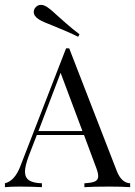

<svg xmlns="http://www.w3.org/2000/svg" viewBox="-26 -775 559 795"><path d="M512.9 -16.1V0Q480.6 -2.4 426.6 -2.4Q357.3 -2.4 323.4 0V-16.1Q354 -17.7 367.3 -23.8Q380.6 -29.8 380.6 -46Q380.6 -59.7 371 -83.9L321.8 -216.1H126.6L93.5 -130.6Q77.4 -87.1 77.4 -64.5Q77.4 -39.5 94.8 -28.2Q112.1 -16.9 147.6 -16.1V0Q101.6 -2.4 54.8 -2.4Q18.5 -2.4 -5.6 0V-16.1Q34.7 -25.8 58.1 -86.3L247.6 -575H260.5L457.3 -67.7Q476.6 -17.7 512.9 -16.1ZM315.3 -232.3 225 -473.4 133.1 -232.3ZM216.9 -705.6Q222.6 -700.8 246.4 -679.4Q270.2 -658.1 303.2 -633.1L297.6 -622.6Q254 -644.4 193.5 -668.5Q152.4 -683.9 135.5 -694.4Q113.7 -708.1 113.7 -725.8Q113.7 -733.9 118.5 -741.1Q128.2 -754.8 143.5 -754.8Q154.8 -754.8 167.7 -746.8Q187.1 -733.9 216.9 -705.6Z"/></svg>

Font: Playfair Display
Style: Regular
Weight: 400
Designer: Claus Eggers Sørensen
Foundry: Claus Eggers Sørensen
Version: Version 1.005; ttfautohint (v1.2) -l 10 -r 42 -G 200 -x 21 -